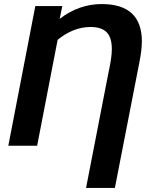

<svg xmlns="http://www.w3.org/2000/svg" viewBox="-20 -718 748 946"><path d="M666 -407 546 208H404L516 -368Q531 -436 531 -476Q531 -533 505.5 -559Q480 -585 426 -585Q342 -585 264 -522L163 0H21L154 -688H287L274 -625Q369 -698 481 -698Q679 -698 679 -514Q679 -471 666 -407Z"/></svg>

Font: Libra Sans
Style: Bold Italic
Weight: 700
Italic angle: -12°
Foundry: Context Ltd
Version: Version 1.002